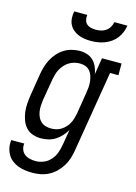

<svg xmlns="http://www.w3.org/2000/svg" viewBox="-142 -823 783 1109"><g transform="rotate(15 250.0 -268.5)"><path d="M167 213Q144 213 122 210Q100 207 80 199.5Q60 192 43 178.5Q26 165 15.5 146.5Q5 128 1 106Q-3 84 0 62H78Q75 80 81 97Q87 114 100.5 124.5Q114 135 131.5 139Q149 143 167 143Q191 143 215 133Q239 123 256 103.5Q273 84 281.5 60.5Q290 37 294 13L310 -81Q298 -61 282 -43.5Q266 -26 246.5 -14Q227 -2 205 3Q183 8 161 8Q161 8 161 8Q161 8 161 8Q135 8 111.5 -0.5Q88 -9 72 -27Q56 -45 47.5 -68.5Q39 -92 36 -116.5Q33 -141 35 -167.5Q37 -194 41 -219L62 -349Q66 -373 73 -396Q80 -419 91.5 -440.5Q103 -462 120 -481Q137 -500 158 -513Q179 -526 203 -532Q227 -538 250 -538Q273 -538 294.5 -531Q316 -524 331.5 -508.5Q347 -493 355.5 -473Q364 -453 368 -431L384 -530H501V-460H451L371 24Q367 49 359.5 73Q352 97 338.5 119Q325 141 306 160Q287 179 264 191Q241 203 216.5 208Q192 213 167 213ZM204 -62Q219 -62 234.5 -65.5Q250 -69 263.5 -77.5Q277 -86 288.5 -98Q300 -110 307.5 -124Q315 -138 319.5 -153Q324 -168 327 -183L348 -313Q351 -330 352.5 -348Q354 -366 352 -382.5Q350 -399 345 -415Q340 -431 329.5 -443.5Q319 -456 303.5 -462Q288 -468 270 -468Q254 -468 237.5 -464Q221 -460 206 -451Q191 -442 179.5 -429Q168 -416 159.5 -401Q151 -386 146.5 -370Q142 -354 139 -338L117 -208Q115 -191 114 -173.5Q113 -156 115.5 -140Q118 -124 124.5 -109Q131 -94 142.5 -83Q154 -72 170 -67Q186 -62 203 -62ZM295 -610Q275 -610 255.5 -613Q236 -616 218.5 -623.5Q201 -631 187 -643.5Q173 -656 165 -673Q157 -690 156 -710Q155 -730 159 -750H237Q235 -735 238 -720.5Q241 -706 251.5 -696.5Q262 -687 276.5 -683.5Q291 -680 306 -680Q322 -680 337.5 -683.5Q353 -687 366.5 -696.5Q380 -706 388 -720Q396 -734 399 -750H477Q474 -729 466 -709.5Q458 -690 445 -673Q432 -656 414 -643.5Q396 -631 376 -623.5Q356 -616 335.5 -613Q315 -610 295 -610Z"/></g></svg>

Font: Iosevka Slab Oblique
Style: Regular
Weight: 400
Italic angle: -9°
Monospace: yes
Designer: Belleve Invis
Foundry: Belleve Invis
Version: Version 11.1.1; ttfautohint (v1.8.3)